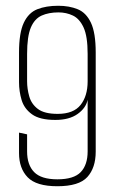

<svg xmlns="http://www.w3.org/2000/svg" viewBox="-20 -642 400 666"><path d="M179 4Q106 4 76 -27Q46 -58 46 -111V-182L74 -176V-117Q74 -70 98.5 -45Q123 -20 179 -20Q236 -20 260 -45Q284 -70 284 -117V-296Q278 -267 249 -246.5Q220 -226 172 -226Q118 -226 91 -245.5Q64 -265 55 -295Q46 -325 46 -357V-460Q46 -528 62.5 -563Q79 -598 109.5 -610Q140 -622 182 -622Q220 -622 249.5 -610Q279 -598 295.5 -563Q312 -528 312 -460V-116Q312 -60 283 -28Q254 4 179 4ZM180 -247Q235 -247 259.5 -278Q284 -309 284 -360V-455Q284 -516 270 -546.5Q256 -577 233 -588Q210 -599 183 -599Q149 -599 124.5 -588Q100 -577 87 -546.5Q74 -516 74 -455V-360Q74 -334 81.5 -307.5Q89 -281 111.5 -264Q134 -247 180 -247Z"/></svg>

Font: Smooch Sans ExtraLight
Style: Regular
Weight: 200
Designer: Robert E. Leuschke
Foundry: Robert E. Leuschke
Version: Version 1.010; ttfautohint (v1.8.3)